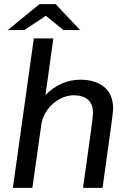

<svg xmlns="http://www.w3.org/2000/svg" viewBox="-20 -905 633 925"><path d="M525 -380Q525 -366 512 -272.5Q499 -179 474 0H380L395 -107Q428 -336 428 -361Q428 -404 403.5 -425Q379 -446 335 -446Q300 -446 266 -427Q232 -408 208 -375.5Q184 -343 179 -304L136 0H42L143 -720H237L199 -447Q272 -521 367 -521Q439 -521 482 -486Q525 -451 525 -380ZM201 -829 97 -760H17L170 -885H248L366 -760H286Z"/></svg>

Font: Chivo
Style: Italic
Weight: 400
Italic angle: -8.05°
Designer: Hector Gatti
Foundry: Omnibus-Type
Version: Version 1.007